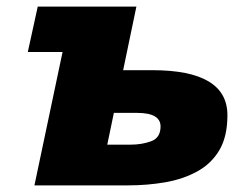

<svg xmlns="http://www.w3.org/2000/svg" viewBox="-20 -560 757 580"><path d="M84 0 169 -403H64L94 -540H392L352 -348H440Q667 -348 667 -212Q667 -148 643 -107Q619 -66 576.5 -42.5Q534 -19 480 -9.5Q426 0 366 0ZM304 -123H374Q409 -123 437 -133.5Q465 -144 465 -178Q465 -219 394 -219H324Z"/></svg>

Font: Geist Black
Style: Italic
Weight: 900
Italic angle: -12°
Designer: Basement.studio, Andrés Briganti, Mateo Zaragoza
Foundry: Basement.studio, Vercel, Andrés Briganti, Guido Ferreyra, Mateo Zaragoza
Version: Version 1.500; ttfautohint (v1.8.4.7-5d5b)